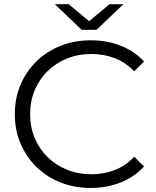

<svg xmlns="http://www.w3.org/2000/svg" viewBox="-20 -901 753 927"><path d="M418 6.4Q339.3 6.4 272.4 -20.1Q205.5 -46.6 156.1 -94.9Q106.8 -143.2 79.2 -208Q51.6 -272.9 51.6 -350Q51.6 -427.1 79.2 -492Q106.8 -556.8 156.4 -605.1Q206 -653.4 273 -679.9Q339.9 -706.4 418.6 -706.4Q495.5 -706.4 562 -680.7Q628.6 -655 675.3 -603.8L628.1 -556.9Q585.2 -600.7 533.1 -620.5Q480.9 -640.4 421.4 -640.4Q357.9 -640.4 303.8 -618.6Q249.8 -596.7 209.7 -557.5Q169.7 -518.2 147.6 -465.4Q125.5 -412.5 125.5 -350Q125.5 -287.5 147.6 -234.6Q169.7 -181.8 209.7 -142.5Q249.8 -103.3 303.8 -81.4Q357.9 -59.6 421.4 -59.6Q480.9 -59.6 533.1 -79.7Q585.2 -99.8 628.1 -144.1L675.3 -97.2Q628.6 -46 562 -19.8Q495.5 6.4 418 6.4ZM374.4 -757 245.1 -880.6H311.7L438.2 -775.5H382.3L508.8 -880.6H575.5L446.1 -757Z"/></svg>

Font: Montserrat Alternates Thin
Style: Regular
Weight: 100
Designer: Julieta Ulanovsky
Foundry: Julieta Ulanovsky
Version: Version 9.000